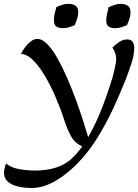

<svg xmlns="http://www.w3.org/2000/svg" viewBox="-72 -754 704 978"><path d="M88.9 203.6Q69.3 203.6 45.4 200.9Q21.5 198.2 -0.7 189.9Q-22.9 181.6 -37.4 166Q-51.8 150.4 -51.8 124.5Q-51.8 119.1 -48.6 103.8Q-45.4 88.4 -41 79.1Q-13.7 101.1 27.3 107.9Q68.4 114.7 107.4 114.7Q161.1 114.7 208.5 101.1Q255.9 87.4 292.5 54.7Q320.3 29.3 347.2 -8.3Q310.1 -23.9 290 -59.8Q270 -95.7 253.7 -147.2Q237.3 -198.7 210.4 -261.2Q200.7 -284.7 182.9 -320.1Q165 -355.5 141.6 -391.4Q118.2 -427.2 91.1 -452.4Q64 -477.5 35.2 -480Q42.5 -495.6 55.4 -513.2Q68.4 -530.8 84.7 -543.2Q101.1 -555.7 118.7 -555.7Q143.1 -555.7 169.2 -528.8Q195.3 -502 220.7 -457Q246.1 -412.1 270 -357.2Q293.9 -302.2 314.5 -246.1Q335 -189.9 351.1 -139.9Q367.2 -89.8 377 -55.7Q404.8 -103.5 428 -156.7Q451.2 -210 469.2 -262Q487.3 -314 500.5 -357.4Q511.7 -395 518.3 -435.5Q524.9 -476.1 500.5 -511.7Q514.2 -525.9 534.2 -539.6Q554.2 -553.2 574.7 -553.2Q595.2 -553.2 603.5 -541.3Q611.8 -529.3 611.8 -510.7Q611.8 -474.1 596.7 -428.5Q581.5 -382.8 567.9 -348.1Q540.5 -278.8 504.9 -201.9Q469.2 -125 424.1 -52Q378.9 21 321.8 79.6Q292.5 109.4 255.1 137.9Q217.8 166.5 175.3 185.1Q132.8 203.6 88.9 203.6ZM248.5 -610.4Q227.1 -610.4 214.8 -618.9Q202.6 -627.4 202.6 -650.9Q202.6 -668 206.5 -684.6Q210.4 -701.2 215.3 -717.8Q229.5 -724.6 245.4 -729.5Q261.2 -734.4 277.3 -734.4Q298.8 -734.4 312.7 -724.9Q326.7 -715.3 326.7 -691.9Q326.7 -674.8 320.8 -658.4Q314.9 -642.1 309.1 -626.5Q294.9 -619.6 279.5 -615Q264.2 -610.4 248.5 -610.4ZM514.6 -610.4Q493.2 -610.4 481.2 -618.7Q469.2 -627 469.2 -650.4Q469.2 -667.5 473.4 -684.3Q477.5 -701.2 481.4 -717.8Q496.6 -724.1 512 -729.2Q527.3 -734.4 543.9 -734.4Q565.4 -734.4 579.1 -724.6Q592.8 -714.8 592.8 -691.4Q592.8 -674.3 587.4 -658.2Q582 -642.1 575.2 -626.5Q561 -620.1 545.7 -615.2Q530.3 -610.4 514.6 -610.4Z"/></svg>

Font: Lumanosimo
Style: Regular
Weight: 400
Designer: The DocRepair Project, Eduardo Rodriguez Tunni
Foundry: Google
Version: Version 1.010